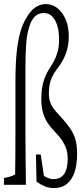

<svg xmlns="http://www.w3.org/2000/svg" viewBox="-27 -847 416 956"><path d="M-7.3 39.1Q20.5 35.6 48.3 22Q49.8 -63.5 49.8 -176.3Q49.8 -304.2 49.8 -431.6Q49.8 -530.8 56.6 -591.3Q63.5 -651.4 74.7 -689.2Q85.9 -727.1 103 -755.9Q125 -794.9 149.7 -810.8Q174.3 -826.7 200.7 -826.7Q249.5 -826.7 282.5 -781.2Q315.4 -735.8 315.4 -666.5Q315.4 -634.3 308.6 -606Q295.4 -551.3 255.4 -501.5Q225.6 -462.4 219.7 -423.3Q216.3 -402.8 216.3 -379.9Q216.3 -358.4 221.7 -341.8Q227.1 -324.2 238.8 -307.6Q251.5 -291.5 271 -270Q304.7 -233.9 323.7 -205.3Q342.8 -176.8 349.9 -147.5Q356.9 -118.2 356.9 -80.1Q356.9 -28.3 344.2 10.3Q331.5 47.9 306.2 68.6Q280.8 89.4 242.2 89.4Q217.8 89.4 197 81.1Q176.3 72.8 154.8 57.6Q153.3 -5.4 151.9 -77.6H175.8Q183.6 -20 191.4 27.8Q200.2 34.2 206.1 36.6Q223.6 44.9 238.8 44.9Q264.6 44.9 280.3 32.2Q296.4 19.5 303.2 -3.7Q310.1 -26.9 310.1 -58.1Q310.1 -80.6 304.9 -99.6Q299.8 -118.7 286.6 -140.9Q273.4 -163.1 247.1 -189.5Q247.1 -189.5 247.1 -189.9Q225.1 -212.4 210.4 -234.6Q195.8 -256.8 187.3 -285.4Q178.7 -314 178.7 -356.4Q178.7 -386.2 183.1 -412.6Q187.5 -439 197 -462.9Q206.5 -486.8 222.2 -510.3Q246.1 -546.4 256.3 -577.1Q267.1 -607.4 267.1 -649.2Q267.1 -690.9 258.3 -719.5Q249.5 -748 232.9 -765.1Q217.3 -782.2 191.4 -782.2Q171.4 -782.2 156.2 -772.5Q141.1 -762.7 128.9 -739.7Q120.1 -722.7 113.3 -694.8Q106 -667 103 -622.1Q99.6 -576.2 99.6 -501Q99.6 -339.8 99.6 -176.8Q99.6 -113.3 100.6 -49.8Q101.6 15.6 102.1 73.2H-7.3Q-7.3 61 -7.3 39.1Z"/></svg>

Font: Scarab Serif
Style: Condensed-Light
Weight: 300
Designer: John Roberts
Foundry: Scarab
Version: 1.0